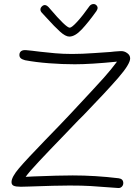

<svg xmlns="http://www.w3.org/2000/svg" viewBox="-20 -948 695 950"><path d="M324 -30Q258 -30 123 -25L83 -24Q58 -24 47.5 -29Q37 -34 37 -47Q37 -72 74 -115.5Q111 -159 204 -255Q285 -338 326 -382Q457 -522 493.5 -563Q530 -604 559 -643Q429 -630 350 -630Q289 -630 223 -635Q157 -640 104 -650Q89 -654 82.5 -660Q76 -666 76 -676Q76 -688 84 -694.5Q92 -701 108 -700Q133 -698 179 -692Q213 -688 253 -684.5Q293 -681 337 -681Q386 -681 448 -685.5Q510 -690 528 -691Q541 -693 574 -695Q595 -697 611 -684Q624 -674 624 -659Q624 -631 565.5 -563.5Q507 -496 393 -378Q393 -378 374 -359Q380 -366 294 -276Q227 -207 174.5 -151Q122 -95 107 -73Q116 -73 146 -75Q271 -80 340 -80Q451 -80 567 -66Q590 -63 590 -42Q590 -31 582 -23.5Q574 -16 561 -18Q470 -25 428.5 -27.5Q387 -30 324 -30ZM463 -908Q463 -903 457 -893Q417 -837 384 -802Q351 -767 323 -767Q304 -767 276.5 -792Q249 -817 213 -857L188 -884Q180 -892 180 -901Q180 -909 187 -916Q194 -923 202 -923Q213 -923 227 -905Q307 -811 325 -811Q335 -811 362 -840.5Q389 -870 423 -918Q431 -928 443 -928Q451 -928 457 -922Q463 -916 463 -908Z"/></svg>

Font: Mali Light
Style: Regular
Weight: 300
Designer: Kitiyaporn Chalermlarp | Katatrad Aksorn Co.,Ltd.
Foundry: Cadson Demak Co.,Ltd.
Version: Version 1.000; ttfautohint (v1.6)